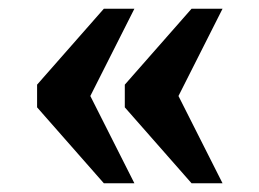

<svg xmlns="http://www.w3.org/2000/svg" viewBox="-20 -490 594 440"><path d="M419 -70 266 -244V-296L419 -470H490L389 -270L490 -70ZM218 -70 65 -244V-296L218 -470H288L187 -270L288 -70Z"/></svg>

Font: Noto Serif Myanmar
Style: Bold
Weight: 700
Designer: Ben Mitchell and the Monotype Design Team
Foundry: Monotype Imaging Inc.
Version: Version 2.106; ttfautohint (v1.8.4.7-5d5b)